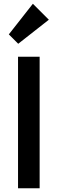

<svg xmlns="http://www.w3.org/2000/svg" viewBox="-20 -1002 307 1022"><path d="M76 0V-700H191V0ZM77 -769 27 -819 155 -982 240 -897Z"/></svg>

Font: Outfit Thin Medium
Style: Regular
Weight: 500
Version: Version 1.100;gftools[0.9.27]